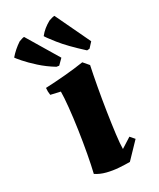

<svg xmlns="http://www.w3.org/2000/svg" viewBox="-193 -778 706 851"><g transform="rotate(-30 160.0 -352.0)"><path d="M98 -411 50 -422Q47 -440 49 -458Q96 -460 148 -464.5Q200 -469 245 -476L269 -448Q260 -406 249.5 -348.5Q239 -291 230 -232.5Q221 -174 215 -126Q209 -78 209 -53L261 -86L280 -64L207 12Q183 12 153 10Q123 8 93.5 0.5Q64 -7 42 -22Q51 -59 61 -113Q71 -167 79.5 -225Q88 -283 93 -333Q98 -383 98 -411ZM290 -511Q224 -571 190.5 -613.5Q157 -656 155 -662Q167 -677 180.5 -688Q194 -699 212 -709Q220 -712 228 -714Q236 -716 241 -716L326 -537L303 -512Q297 -511 290 -511ZM149 -514 136 -516Q98 -539 66.5 -567.5Q35 -596 15.5 -618.5Q-4 -641 -6 -645Q19 -674 51 -695Q59 -698 67 -700.5Q75 -703 78 -702L175 -540Z"/></g></svg>

Font: Labrada ExtraBold
Style: Italic
Weight: 800
Italic angle: -7°
Designer: Mercedes Jáuregui
Foundry: Omnibus-Type Team
Version: Version 1.000; ttfautohint (v1.8.4.7-5d5b)